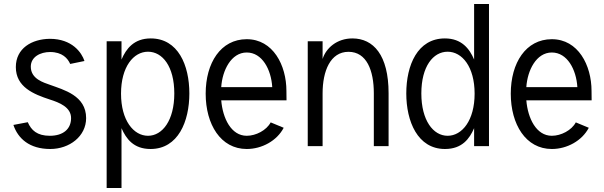

<svg xmlns="http://www.w3.org/2000/svg" viewBox="-20 -730 3018 959"><path d="M229 -232.9C276.4 -217.8 335 -194.8 335 -140.1C335 -85 294.9 -51.8 229 -51.8C165 -51.8 136.2 -79.6 118.7 -119.6L46.9 -106C69.8 -38.1 127 14.2 231 14.2C327.1 14.2 410.2 -49.3 410.2 -140.1C410.2 -252.9 297.9 -281.2 230 -306.2C199.2 -317.4 133.8 -335 133.8 -397C133.8 -446.3 182.1 -470.2 230 -470.2C291 -470.2 318.4 -438.5 330.6 -410.6L401.9 -425.3C388.2 -467.3 340.3 -536.1 229 -536.1C138.2 -535.2 59.1 -488.3 59.1 -395C59.1 -294.9 148.4 -259.3 229 -232.9Z M586.9 -523.9H512.7V209H586.9V-89.8C609.9 -37.1 647 14.2 731.9 14.2C870.1 14.2 925.8 -124 925.8 -263.2C925.8 -404.3 869.6 -538.1 732.9 -538.1C648.9 -538.1 609.9 -486.3 586.9 -432.6ZM850.6 -263.2C850.6 -128.9 791.5 -51.8 719.2 -51.8C647 -51.8 584.5 -128.9 584.5 -262.2C584.5 -396.5 647 -471.7 719.2 -471.7C791.5 -471.7 850.6 -398.4 850.6 -263.2Z M1085 -294.9C1090.3 -377.9 1134.3 -467.8 1212.4 -467.8C1289.6 -467.8 1334.5 -382.8 1339.8 -294.9ZM1085 -229H1411.1C1411.1 -240.2 1410.6 -265.1 1410.6 -275.9C1410.6 -404.3 1343.8 -534.2 1212.4 -534.2C1082.5 -534.2 1007.3 -416 1007.3 -262.2C1007.3 -108.9 1082 14.2 1212.4 14.2C1288.1 14.2 1363.3 -26.9 1397 -91.8L1332 -118.7C1311 -79.1 1258.3 -51.8 1212.4 -51.8C1134.3 -51.8 1092.3 -139.6 1085 -229Z M1591.3 0V-263.7C1591.3 -375 1629.9 -471.2 1720.7 -471.2C1811.5 -471.2 1847.2 -377.9 1847.2 -264.2V0H1920.9V-264.2C1920.9 -455.6 1844.7 -538.1 1740.2 -538.1C1663.1 -538.1 1608.4 -490.2 1591.3 -435.5V-523.9H1517.1V0Z M2348.1 -710V-432.6C2325.2 -486.3 2286.1 -538.1 2202.1 -538.1C2065.4 -538.1 2009.3 -404.3 2009.3 -263.2C2009.3 -124.5 2065.4 14.2 2202.6 14.2C2288.1 14.2 2325.2 -37.1 2348.1 -89.8V0H2422.4V-710ZM2084.5 -263.2C2084.5 -398.4 2143.6 -471.7 2215.8 -471.7C2288.1 -471.7 2350.6 -396.5 2350.6 -262.2C2350.6 -128.9 2288.1 -51.8 2215.8 -51.8C2143.6 -51.8 2084.5 -128.9 2084.5 -263.2Z M2608.9 -294.9C2614.3 -377.9 2658.2 -467.8 2736.3 -467.8C2813.5 -467.8 2858.4 -382.8 2863.8 -294.9ZM2608.9 -229H2935.1C2935.1 -240.2 2934.6 -265.1 2934.6 -275.9C2934.6 -404.3 2867.7 -534.2 2736.3 -534.2C2606.4 -534.2 2531.2 -416 2531.2 -262.2C2531.2 -108.9 2606 14.2 2736.3 14.2C2812 14.2 2887.2 -26.9 2920.9 -91.8L2856 -118.7C2835 -79.1 2782.2 -51.8 2736.3 -51.8C2658.2 -51.8 2616.2 -139.6 2608.9 -229Z"/></svg>

Font: Tuffy
Style: Regular
Weight: 500
Designer: Thatcher Ulrich, Karoly Barta and Michael Everson
Version: Version 001.270